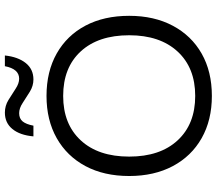

<svg xmlns="http://www.w3.org/2000/svg" viewBox="-72 -828 910 807"><g transform="rotate(-90 383.5 -425.0)"><path d="M383.3 10Q281.7 10 205.8 -32.9Q130 -75.8 88.3 -154.2Q46.7 -232.5 46.7 -337.5Q46.7 -443.3 88.3 -521.2Q130 -599.2 205.8 -642.1Q281.7 -685 383.3 -685Q485.8 -685 561.7 -642.1Q637.5 -599.2 678.8 -521.2Q720 -443.3 720 -337.5Q720 -232.5 678.3 -154.2Q636.7 -75.8 561.2 -32.9Q485.8 10 383.3 10ZM383.3 -60Q501.7 -60 570 -134.2Q638.3 -208.3 638.3 -337.5Q638.3 -467.5 570.4 -541.2Q502.5 -615 383.3 -615Q265 -615 196.7 -541.2Q128.3 -467.5 128.3 -337.5Q128.3 -207.5 196.7 -133.8Q265 -60 383.3 -60ZM213.3 -740Q218.3 -796.7 244.2 -828.3Q270 -860 313.3 -860Q341.7 -860 366.2 -845Q390.8 -830 413.3 -815Q435.8 -800 455.8 -800Q496.7 -800 508.3 -860H553.3Q547.5 -805 521.7 -772.5Q495.8 -740 452.5 -740Q425.8 -740 401.2 -755Q376.7 -770 354.2 -785Q331.7 -800 310.8 -800Q288.3 -800 276.2 -785.4Q264.2 -770.8 258.3 -740Z"/></g></svg>

Font: Funnel Display Light
Style: Regular
Weight: 300
Designer: NORD ID, Kristian Moeller
Foundry: Dicotype
Version: Version 1.000